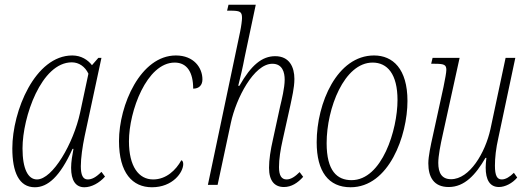

<svg xmlns="http://www.w3.org/2000/svg" viewBox="-20 -780 2228 810"><path d="M127 10C181 10 233 -34 286 -152H290C285 -125 280 -98 280 -72C280 -19 299 10 336 10C366 10 399 -8 423 -35L408 -55C384 -31 367 -23 350 -23C329 -23 321 -43 321 -79C321 -113 328 -162 337 -205L408 -536H395L368 -505C351 -527 323 -546 285 -546C128 -546 32 -312 32 -154C32 -54 60 10 127 10ZM136 -23C99 -23 75 -66 75 -154C75 -286 154 -517 283 -517C313 -517 339 -499 353 -469L318 -305C290 -175 202 -23 136 -23Z M621 10C709 10 753 -53 753 -88C753 -96 750 -103 745 -104C722 -62 681 -23 626 -23C565 -23 524 -78 524 -184C524 -311 599 -516 717 -516C769 -516 795 -475 795 -406C820 -406 834 -421 834 -445C834 -494 798 -546 722 -546C573 -546 482 -337 482 -185C482 -50 539 10 621 10Z M1178 9C1209 9 1236 -8 1259 -34L1244 -54C1226 -36 1208 -23 1189 -23C1168 -23 1157 -39 1157 -75C1157 -109 1163 -148 1173 -192L1205 -336C1211 -366 1222 -409 1222 -447C1222 -497 1201 -543 1141 -543C1086 -543 1040 -506 990 -418H985C994 -453 1004 -495 1012 -538L1059 -760H944L938 -735H951C993 -735 1001 -731 1001 -704C1001 -695 998 -670 993 -646L857 0H898L954 -262C976 -365 1051 -511 1129 -511C1172 -511 1181 -474 1181 -444C1181 -409 1168 -357 1162 -332L1132 -194C1121 -146 1115 -106 1115 -72C1115 -16 1139 9 1178 9Z M1459 10C1621 10 1699 -208 1699 -354C1699 -490 1637 -546 1558 -546C1402 -546 1316 -345 1316 -180C1316 -56 1366 10 1459 10ZM1463 -20C1402 -20 1358 -59 1358 -176C1358 -323 1432 -516 1552 -516C1614 -516 1657 -468 1657 -358C1657 -233 1592 -20 1463 -20Z M2085 9C2111 9 2142 -7 2162 -31L2148 -51C2131 -34 2113 -23 2097 -23C2077 -23 2068 -39 2068 -81C2068 -114 2072 -153 2083 -201L2154 -536H2113L2049 -235C2027 -135 1961 -24 1883 -24C1844 -24 1829 -50 1829 -93C1829 -122 1838 -169 1848 -213L1919 -536H1805L1799 -511H1813C1854 -511 1863 -507 1863 -485C1863 -474 1858 -448 1851 -413L1806 -207C1797 -167 1787 -120 1787 -91C1787 -33 1810 9 1873 9C1940 9 1987 -43 2028 -114H2032C2030 -98 2029 -84 2029 -73C2029 -22 2046 9 2085 9Z"/></svg>

Font: Noto Serif Condensed ExtraLight
Style: Italic
Weight: 200
Width: 3
Italic angle: -12°
Designer: Monotype Design Team
Foundry: Monotype Imaging Inc.
Version: Version 2.013